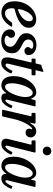

<svg xmlns="http://www.w3.org/2000/svg" viewBox="1057 -1869 818 2986"><g transform="rotate(90 1466.0 -376.0)"><path d="M-7 -191.5Q-7 -263.5 16 -325.2Q39 -387 78.8 -433Q118.5 -479 169.2 -504.8Q220 -530.5 275 -530.5Q333.5 -530.5 369.2 -500.2Q405 -470 405 -413.5Q405 -368 379 -332.2Q353 -296.5 311.5 -270Q270 -243.5 221.5 -225.8Q173 -208 128 -198.5Q112.5 -195 107.2 -187.8Q102 -180.5 101.5 -159Q101 -103.5 121.2 -74.5Q141.5 -45.5 178.5 -45.5Q223.5 -45.5 258.8 -76Q294 -106.5 320 -145.5Q324.5 -152 328.8 -154Q333 -156 344.5 -156H369.5Q385 -156 388 -152.5Q391 -149 384 -137.5Q362 -99.5 330.8 -65.5Q299.5 -31.5 258.5 -10.5Q217.5 10.5 166.5 10.5Q90.5 10.5 41.8 -41.5Q-7 -93.5 -7 -191.5ZM133.5 -249.5Q176.5 -264 215.5 -289.2Q254.5 -314.5 278.8 -349Q303 -383.5 303.5 -425Q303.5 -449 293 -463Q282.5 -477 260.5 -477Q232.5 -477 204 -450.5Q175.5 -424 152.5 -379.5Q129.5 -335 117.5 -281Q113.5 -262.5 115 -253.5Q116.5 -244.5 133.5 -249.5Z M700.5 -126.5Q700.5 -155 685.2 -174.8Q670 -194.5 646 -209.5Q622 -224.5 595 -239Q568 -253.5 544 -271.2Q520 -289 504.8 -313.8Q489.5 -338.5 489.5 -375Q489.5 -424.5 515 -460Q540.5 -495.5 582.2 -514.5Q624 -533.5 673 -533.5Q742 -533.5 785.5 -499.8Q829 -466 829 -410Q829 -379 810 -362.8Q791 -346.5 764 -346.5Q739 -346.5 721.8 -362.2Q704.5 -378 704.5 -398.5Q704.5 -415.5 711 -425Q717.5 -434.5 724 -441.8Q730.5 -449 730.5 -458.5Q730.5 -469.5 715.2 -477Q700 -484.5 677.5 -484.5Q635.5 -484.5 611.5 -462.8Q587.5 -441 587.5 -404Q587.5 -376 603 -357.8Q618.5 -339.5 642.8 -325.8Q667 -312 694.5 -298.5Q722 -285 746.2 -267Q770.5 -249 786 -222Q801.5 -195 801.5 -154Q801.5 -77 746.5 -31.8Q691.5 13.5 602.5 13.5Q553.5 13.5 514.5 -3.2Q475.5 -20 452.8 -50Q430 -80 430 -119Q430 -156 450.2 -178.2Q470.5 -200.5 500 -200.5Q528 -200.5 544.8 -183.8Q561.5 -167 561.5 -141Q561 -121 552.8 -110Q544.5 -99 536.2 -91.5Q528 -84 528 -74.5Q528 -58.5 549 -48.2Q570 -38 605 -38Q647 -38 673.5 -63.8Q700 -89.5 700.5 -126.5Z M899 -520H949.5Q959 -520 960 -522.5Q961 -525 962.5 -532.5L978 -597.5Q980 -607.5 982.8 -609Q985.5 -610.5 996 -612.5Q1015 -615 1031 -621.5Q1047 -628 1056.5 -633.5Q1065 -638 1068.2 -639.5Q1071.5 -641 1080.5 -641Q1088.5 -641 1090.2 -639Q1092 -637 1090.5 -630L1067.5 -531.5Q1066 -524 1066.5 -522Q1067 -520 1076 -520H1130.5Q1140.5 -520 1142.8 -517.5Q1145 -515 1144.5 -503.5L1144 -474Q1144 -462.5 1141.2 -460.2Q1138.5 -458 1128 -458H1060.5Q1053 -458 1051.5 -456Q1050 -454 1048.5 -447L968 -113Q962 -89.5 963 -71.5Q964 -53.5 984.5 -53.5Q1001.5 -53.5 1017.5 -69.2Q1033.5 -85 1046.2 -106.2Q1059 -127.5 1067 -144.5Q1070 -152 1073.8 -157.2Q1077.5 -162.5 1086.5 -158L1106.5 -148.5Q1114 -144.5 1114.8 -141.5Q1115.5 -138.5 1111.5 -128Q1099 -96.5 1077 -63.8Q1055 -31 1023.2 -9Q991.5 13 950 13Q889.5 13 873.2 -31Q857 -75 875.5 -156L943 -445Q945 -453 943.2 -455.5Q941.5 -458 931.5 -458H896Q888.5 -458 886.5 -461.5Q884.5 -465 884.5 -473V-504Q884.5 -513.5 887.2 -516.8Q890 -520 899 -520Z M1652.5 -132Q1626.5 -70.5 1589 -29.2Q1551.5 12 1494 12Q1460.5 12 1443.5 -4.5Q1426.5 -21 1425 -42.5Q1424.5 -49.5 1425 -53.5Q1425.5 -57.5 1425.5 -61Q1425.5 -73 1416.5 -60Q1395.5 -29.5 1367.2 -9Q1339 11.5 1302.5 11.5Q1234.5 11.5 1195.8 -36.2Q1157 -84 1157 -176Q1157 -251.5 1179.2 -316Q1201.5 -380.5 1237.8 -428.5Q1274 -476.5 1318 -503.5Q1362 -530.5 1405.5 -530.5Q1449 -530.5 1470.5 -508.5Q1492 -486.5 1501.5 -464.5Q1507 -450.5 1510.8 -449.8Q1514.5 -449 1518 -464.5L1527.5 -506.5Q1529 -513.5 1532 -516.8Q1535 -520 1544 -520H1607.5Q1623 -520 1625.5 -516.2Q1628 -512.5 1625 -500.5L1524.5 -85Q1522 -75 1522 -65.5Q1522 -51 1535.5 -51Q1552.5 -51 1572.5 -79.2Q1592.5 -107.5 1611.5 -149Q1615 -156.5 1616.8 -158.8Q1618.5 -161 1627 -157.5L1646.5 -149.5Q1654 -146.5 1655 -143.5Q1656 -140.5 1652.5 -132ZM1482 -357Q1482 -388 1475.8 -415.2Q1469.5 -442.5 1454.8 -459.2Q1440 -476 1415 -476Q1388.5 -476 1362.5 -445Q1336.5 -414 1315.2 -364.8Q1294 -315.5 1281 -259.2Q1268 -203 1268 -153Q1268 -103 1280.8 -74.5Q1293.5 -46 1324.5 -46Q1347.5 -46 1370.5 -68.2Q1393.5 -90.5 1413.5 -126.5Q1433.5 -162.5 1449 -204.2Q1464.5 -246 1473.2 -286.5Q1482 -327 1482 -357Z M1746.5 -520H1868Q1886 -520 1892 -516.2Q1898 -512.5 1894.5 -498L1884 -452Q1879.5 -431.5 1882.2 -431.2Q1885 -431 1897 -449.5Q1920.5 -487.5 1949.2 -509Q1978 -530.5 2014 -530.5Q2055 -530.5 2082.5 -506Q2110 -481.5 2110 -446.5Q2110 -411 2089.2 -387.8Q2068.5 -364.5 2037.5 -364.5Q2007 -364.5 1990.2 -380.8Q1973.5 -397 1973.5 -423Q1973.5 -437.5 1979 -445.8Q1984.5 -454 1984.5 -460Q1984.5 -467 1976.5 -467Q1963.5 -467 1943.2 -444Q1923 -421 1901 -383Q1879 -345 1860 -298.8Q1841 -252.5 1830.5 -206.5L1788 -19.5Q1785 -7 1782 -3.5Q1779 0 1763 0H1699.5Q1683 0 1681 -4.8Q1679 -9.5 1682 -21.5L1778 -434.5Q1781.5 -450.5 1779.5 -454.2Q1777.5 -458 1762 -458H1743Q1732.5 -458 1730.2 -462.2Q1728 -466.5 1728 -479.5V-504.5Q1728 -520 1746.5 -520Z M2253 -698.5Q2253 -727 2273 -746Q2293 -765 2321 -765Q2349 -765 2369 -746Q2389 -727 2388.5 -698.5Q2388 -670 2368.5 -651.2Q2349 -632.5 2321 -632.5Q2293 -632.5 2273 -651.2Q2253 -670 2253 -698.5ZM2343 -494.5 2243.5 -99Q2242 -93.5 2240 -82.5Q2238 -71.5 2238 -67.5Q2238 -51 2251 -51Q2267 -51 2289.8 -79Q2312.5 -107 2332.5 -147.5Q2336.5 -155 2340.2 -158Q2344 -161 2352.5 -157L2369.5 -149.5Q2377 -146 2377.8 -142Q2378.5 -138 2374.5 -129Q2343 -65 2304.2 -26.5Q2265.5 12 2211.5 12Q2178 12 2154.2 -5Q2130.5 -22 2130.5 -59Q2130.5 -66 2132 -77Q2133.5 -88 2135.5 -95.5L2220.5 -439.5Q2223.5 -451 2220.5 -454.5Q2217.5 -458 2204.5 -458H2176.5Q2163 -458 2159.5 -461.5Q2156 -465 2156 -478V-503.5Q2156 -514.5 2160.2 -517.2Q2164.5 -520 2174.5 -520H2321.5Q2341 -520 2344.2 -515.8Q2347.5 -511.5 2343 -494.5Z M2906 -132Q2880 -70.5 2842.5 -29.2Q2805 12 2747.5 12Q2714 12 2697 -4.5Q2680 -21 2678.5 -42.5Q2678 -49.5 2678.5 -53.5Q2679 -57.5 2679 -61Q2679 -73 2670 -60Q2649 -29.5 2620.8 -9Q2592.5 11.5 2556 11.5Q2488 11.5 2449.2 -36.2Q2410.5 -84 2410.5 -176Q2410.5 -251.5 2432.8 -316Q2455 -380.5 2491.2 -428.5Q2527.5 -476.5 2571.5 -503.5Q2615.5 -530.5 2659 -530.5Q2702.5 -530.5 2724 -508.5Q2745.5 -486.5 2755 -464.5Q2760.5 -450.5 2764.2 -449.8Q2768 -449 2771.5 -464.5L2781 -506.5Q2782.5 -513.5 2785.5 -516.8Q2788.5 -520 2797.5 -520H2861Q2876.5 -520 2879 -516.2Q2881.5 -512.5 2878.5 -500.5L2778 -85Q2775.5 -75 2775.5 -65.5Q2775.5 -51 2789 -51Q2806 -51 2826 -79.2Q2846 -107.5 2865 -149Q2868.5 -156.5 2870.2 -158.8Q2872 -161 2880.5 -157.5L2900 -149.5Q2907.5 -146.5 2908.5 -143.5Q2909.5 -140.5 2906 -132ZM2735.5 -357Q2735.5 -388 2729.2 -415.2Q2723 -442.5 2708.2 -459.2Q2693.5 -476 2668.5 -476Q2642 -476 2616 -445Q2590 -414 2568.8 -364.8Q2547.5 -315.5 2534.5 -259.2Q2521.5 -203 2521.5 -153Q2521.5 -103 2534.2 -74.5Q2547 -46 2578 -46Q2601 -46 2624 -68.2Q2647 -90.5 2667 -126.5Q2687 -162.5 2702.5 -204.2Q2718 -246 2726.8 -286.5Q2735.5 -327 2735.5 -357Z"/></g></svg>

Font: Besley* Narrow Medium
Style: Italic
Weight: 500
Width: 4
Italic angle: -13°
Designer: Owen Earl
Foundry: indestructible type*
Version: Version 3.000; ttfautohint (v1.8.3)